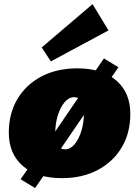

<svg xmlns="http://www.w3.org/2000/svg" viewBox="-20 -869 686 946"><path d="M284.7 8.8Q162.6 8.8 93 -51Q23.4 -110.8 23.4 -215.3Q23.4 -310.1 65.9 -381.3Q108.4 -452.6 184.3 -492.4Q260.3 -532.2 360.8 -532.2Q482.9 -532.2 552.5 -472.7Q622.1 -413.1 622.1 -308.1Q622.1 -213.9 579.6 -142.6Q537.1 -71.3 461.2 -31.2Q385.3 8.8 284.7 8.8ZM301.3 -133.3Q326.7 -133.3 347.4 -158Q368.2 -182.6 380.9 -223.6Q393.6 -264.6 393.6 -314Q393.6 -390.1 344.2 -390.1Q319.3 -390.1 298.3 -365.5Q277.3 -340.8 264.6 -299.8Q252 -258.8 252 -209.5Q252 -133.3 301.3 -133.3ZM152.8 57.6 81.5 14.2 149.4 -84 206.1 -153.8 378.4 -406.2 424.3 -482.9 492.2 -581.1 563.5 -537.6 495.6 -439.5 439 -369.6 266.6 -117.2 220.7 -40.5ZM230.5 -566.4 185.5 -635.3 436 -848.6 514.6 -719.2Z"/></svg>

Font: Bevan
Style: Italic
Weight: 400
Italic angle: -10°
Designer: Vernon Adams
Foundry: Vernon Adams
Version: Version 2.100; ttfautohint (v1.8.3)